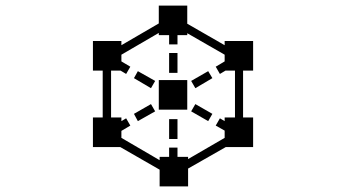

<svg xmlns="http://www.w3.org/2000/svg" viewBox="-20 -732 1240 688"><path d="M378 -479H412L432 -467L447 -493L415 -512V-536L549 -614V-606H586V-573H616V-606H651V-613L785 -536V-512L753 -493L768 -467L788 -479H822V-311H785V-298L768 -308L753 -282L785 -264V-238L654 -162V-170H616V-203H586V-170H552V-158L415 -238V-263L447 -282L432 -308L415 -298V-311H378ZM521 -416 536 -442 474 -477 460 -452ZM536 -333 521 -359 460 -324 474 -298ZM313 -479H348V-311H313V-205H411L552 -124V-64H654V-128L789 -205H887V-311H851V-479H887V-585H785V-570L651 -647V-712H549V-648L415 -570V-585H313ZM549 -339H651V-445H549ZM616 -305H586V-234H616ZM616 -542H586V-471H616ZM741 -452 726 -477 665 -442 680 -416ZM726 -298 741 -324 680 -359 665 -333Z"/></svg>

Font: CryptoKit_GRILLE 1.4
Style: Regular
Weight: 400
Monospace: yes
Designer: Oceane Juvin
Foundry: http://www.head-geneve.ch
Version: Version 1.004